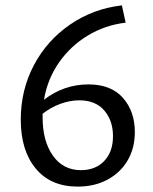

<svg xmlns="http://www.w3.org/2000/svg" viewBox="-20 -686 567 712"><path d="M480 -196Q480 -137 453.5 -91.5Q427 -46 379 -20Q331 6 268 6Q168 6 112.5 -61Q57 -128 57 -242Q57 -352 105.5 -444Q154 -536 240 -595Q326 -654 432 -666L446 -602Q370 -593 306 -554.5Q242 -516 199 -454.5Q156 -393 143 -316Q217 -373 308 -373Q392 -373 436 -323Q480 -273 480 -196ZM399 -181Q399 -239 366.5 -276.5Q334 -314 274 -314Q240 -314 204 -301Q168 -288 138 -264V-251Q138 -163 176 -109Q214 -55 280 -55Q334 -55 366.5 -89Q399 -123 399 -181Z"/></svg>

Font: Ysabeau Infant Medium
Style: Regular
Weight: 500
Designer: Christian Thalmann (Catharsis Fonts)
Version: Version 0.003